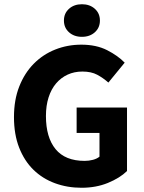

<svg xmlns="http://www.w3.org/2000/svg" viewBox="-20 -875 678 907"><path d="M365 12Q298 12 239.5 -9.5Q181 -31 138 -73Q95 -115 70.5 -177.5Q46 -240 46 -322Q46 -403 71 -466.5Q96 -530 139.5 -574Q183 -618 241 -641Q299 -664 364 -664Q435 -664 486 -638Q537 -612 569 -579L492 -485Q467 -507 439 -522Q411 -537 369 -537Q331 -537 299.5 -522.5Q268 -508 245 -481Q222 -454 209.5 -415Q197 -376 197 -327Q197 -226 242.5 -170.5Q288 -115 380 -115Q400 -115 419 -120Q438 -125 450 -135V-247H342V-367H580V-67Q546 -34 490 -11Q434 12 365 12ZM367 -701Q330 -701 306 -722.5Q282 -744 282 -778Q282 -812 306 -833.5Q330 -855 367 -855Q404 -855 428 -833.5Q452 -812 452 -778Q452 -744 428 -722.5Q404 -701 367 -701Z"/></svg>

Font: TT Toshiba Sans
Style: Bold
Weight: 700
Designer: Paul D. Hunt
Foundry: Toshiba Corporation
Version: Version 2.020;PS 2.000;hotconv 1.0.86;makeotf.lib2.5.63406